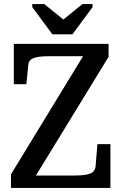

<svg xmlns="http://www.w3.org/2000/svg" viewBox="-20 -926 598 946"><path d="M238 -757H337L436 -891V-906H386L272 -813H313L198 -906H139V-891ZM225 -649Q198 -649 178.5 -647Q159 -645 146 -640Q133 -635 126.5 -626.5Q120 -618 119 -603L110 -511H48V-710H515V-646L133 -22L102 -61H342Q379 -61 402.5 -65Q426 -69 437.5 -78.5Q449 -88 451 -107L460 -216H524V0H34V-67L405 -675L436 -649Z"/></svg>

Font: Roboto Serif 28pt Condensed Medium
Style: Regular
Weight: 500
Width: 3
Designer: Greg Gazdowicz
Foundry: Commercial Type
Version: Version 1.008